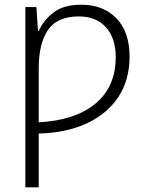

<svg xmlns="http://www.w3.org/2000/svg" viewBox="-20 -562 634 818"><path d="M326 -542Q419 -542 475.5 -484.5Q532 -427 532 -320Q532 -222 485 -150Q438 -78 351 -37Q264 4 145 7V236H88V-532H135L142 -430H145Q164 -474 207 -508Q250 -542 326 -542ZM316 -492Q224 -492 184.5 -434.5Q145 -377 145 -271V-41Q300 -49 386.5 -120.5Q473 -192 473 -319Q473 -399 431.5 -445.5Q390 -492 316 -492Z"/></svg>

Font: BC Sans Light
Style: Regular
Weight: 300
Designer: Monotype Design Team
Foundry: Monotype Imaging Inc.
Version: Version 2.000;GOOG;noto-source:20170915:90ef993387c0